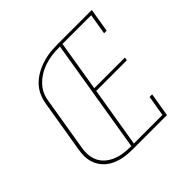

<svg xmlns="http://www.w3.org/2000/svg" viewBox="-178 -921 1107 1107"><g transform="rotate(-45 375.0 -367.5)"><path d="M312 0Q288 0 264 -2Q240 -4 217.5 -10Q195 -16 174.5 -25.5Q154 -35 137 -49.5Q120 -64 107.5 -83Q95 -102 88.5 -124Q82 -146 82 -170Q82 -194 86 -218L140 -544Q144 -567 152.5 -589.5Q161 -612 175.5 -632Q190 -652 209.5 -668Q229 -684 250.5 -695.5Q272 -707 295 -715Q318 -723 341 -727.5Q364 -732 387 -733.5Q410 -735 433 -735H709L685 -590H664L685 -716H451L400 -406H650L647 -387H397L336 -19H569L590 -145H611L587 0ZM315 -19 430 -716Q409 -716 387.5 -714.5Q366 -713 345 -709Q324 -705 303 -698Q282 -691 262 -680Q242 -669 224.5 -654.5Q207 -640 193 -621.5Q179 -603 171.5 -582.5Q164 -562 161 -541L107 -215Q102 -186 104.5 -157Q107 -128 120 -104Q133 -80 154.5 -63Q176 -46 202 -36Q228 -26 257 -22.5Q286 -19 315 -19Z"/></g></svg>

Font: Iosevka Etoile Thin Oblique
Style: Regular
Weight: 100
Italic angle: -9°
Designer: Belleve Invis
Foundry: Belleve Invis
Version: Version 15.5.2; ttfautohint (v1.8.4)